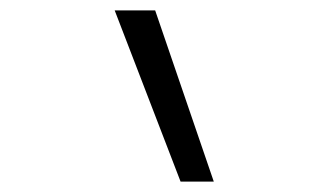

<svg xmlns="http://www.w3.org/2000/svg" viewBox="-20 -792 640 370"><path d="M328 -442 201 -772H279L392 -442Z"/></svg>

Font: Iosevka Light Extended
Style: Regular
Weight: 300
Width: 7
Monospace: yes
Designer: Belleve Invis
Foundry: Belleve Invis
Version: Version 32.5.0; ttfautohint (v1.8.4)